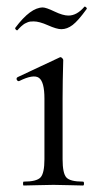

<svg xmlns="http://www.w3.org/2000/svg" viewBox="-20 -572 312 592"><path d="M191 -524Q217 -524 240 -551Q242 -553 245.5 -549.5Q249 -546 247 -544Q221 -508 204 -495Q187 -482 169 -482Q155 -482 128 -494Q101 -506 84 -506Q78 -506 73.5 -505.5Q69 -505 64.5 -503Q60 -501 57 -499.5Q54 -498 50.5 -495Q47 -492 45 -490.5Q43 -489 39 -484.5Q35 -480 34 -479Q33 -478 31 -479Q29 -480 27.5 -482.5Q26 -485 27 -486Q74 -549 112 -549Q122 -549 148 -536.5Q174 -524 191 -524ZM53 0Q51 0 51 -6Q51 -12 53 -12Q93 -12 105 -25Q117 -38 117 -81V-268Q117 -320 100 -332Q83 -344 39 -322Q36 -321 33.5 -323.5Q31 -326 31 -329Q31 -332 34 -334L164 -395Q167 -397 171 -393.5Q175 -390 175 -387Q175 -383 174.5 -366.5Q174 -350 173.5 -323.5Q173 -297 173 -269V-81Q173 -38 184.5 -25Q196 -12 236 -12Q239 -12 239 -6Q239 0 236 0Q225 0 194.5 -1Q164 -2 145 -2Q126 -2 95 -1Q64 0 53 0Z"/></svg>

Font: Cormorant
Style: Regular
Weight: 400
Designer: Christian Thalmann (Catharsis Fonts)
Version: Version 1.000;PS 001.000;hotconv 1.0.70;makeotf.lib2.5.58329